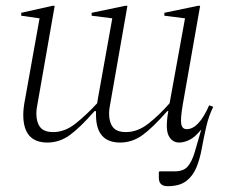

<svg xmlns="http://www.w3.org/2000/svg" viewBox="-20 -480 775 660"><path d="M143 10Q60 10 60 -85Q60 -108 66 -138L116 -417L53 -426V-436L160 -460H168L110 -129Q105 -106 105 -89Q105 -60 118 -43Q131 -26 163 -26Q203 -26 240 -55.5Q277 -85 314 -125Q315 -131 316 -138L366 -417L295 -426V-436L410 -460H418L360 -129Q355 -106 355 -89Q355 -60 368 -43Q381 -26 413 -26Q453 -26 490 -55Q527 -84 563 -125L616 -417L545 -426V-436L660 -460H668L608 -119Q600 -72 603 -54Q606 -36 622 -36Q663 -36 699 -118L713 -113Q697 -80 688.5 -42.5Q680 -5 673.5 31Q667 67 655 96Q643 125 620 142.5Q597 160 556 160Q526 160 526 131V111L529 109H581Q611 109 625.5 92Q640 75 649.5 42.5Q659 10 672 -35Q650 -8 631 1Q612 10 596 10Q572 10 560 -13Q548 -36 558 -95L559 -98H555Q504 -40 469 -15Q434 10 393 10Q310 10 310 -85Q310 -91 310 -98H305Q254 -40 219 -15Q184 10 143 10Z"/></svg>

Font: Spectral ExtraLight
Style: Italic
Weight: 275
Italic angle: -10°
Designer: Jean-Baptiste Levee
Foundry: Production Type
Version: Version 2.001